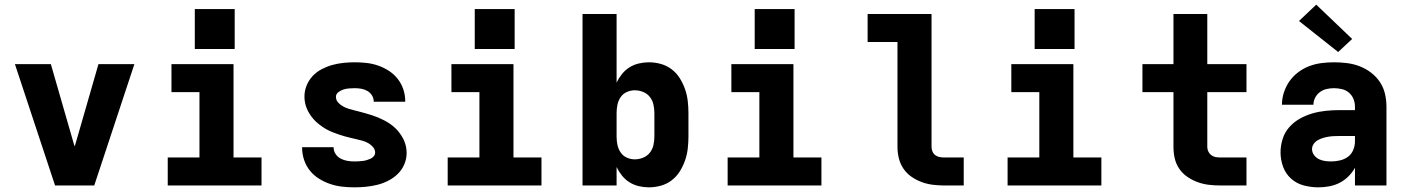

<svg xmlns="http://www.w3.org/2000/svg" viewBox="-20 -795 6040 823"><path d="M216 0 44 -520H198L298 -173Q299 -172 299.5 -170Q300 -168 300 -167Q300 -168 300.5 -170Q301 -172 302 -173L402 -520H556L384 0Z M699 0V-120H835V-400H715V-520H981V-120H1101V0ZM815 -585V-756H986V-585Z M1499 8Q1472 8 1446 5Q1420 2 1395 -6.5Q1370 -15 1347.5 -29Q1325 -43 1308.5 -63.5Q1292 -84 1283.5 -109.5Q1275 -135 1275 -161Q1275 -162 1275 -162.5Q1275 -163 1275 -164H1410Q1410 -164 1410 -163.5Q1410 -163 1410 -163Q1410 -148 1418.5 -135Q1427 -122 1440.5 -115Q1454 -108 1469 -105.5Q1484 -103 1499 -103Q1508 -103 1516.5 -103.5Q1525 -104 1534 -105Q1543 -106 1551.5 -108.5Q1560 -111 1568 -114.5Q1576 -118 1582 -125Q1588 -132 1588 -141Q1588 -154 1579 -164.5Q1570 -175 1558.5 -181.5Q1547 -188 1534.5 -191.5Q1522 -195 1509 -198Q1496 -201 1483.5 -204Q1471 -207 1458 -210.5Q1445 -214 1432.5 -218.5Q1420 -223 1408 -227.5Q1396 -232 1384.5 -238Q1373 -244 1362 -251.5Q1351 -259 1341 -267.5Q1331 -276 1322.5 -286Q1314 -296 1307 -307Q1300 -318 1295 -330Q1290 -342 1287.5 -355Q1285 -368 1285 -381Q1285 -406 1294.5 -429Q1304 -452 1320.5 -469.5Q1337 -487 1359 -498.5Q1381 -510 1404.5 -516.5Q1428 -523 1452.5 -525.5Q1477 -528 1501 -528Q1527 -528 1552.5 -525Q1578 -522 1602 -513.5Q1626 -505 1647.5 -491Q1669 -477 1685 -456.5Q1701 -436 1709 -411.5Q1717 -387 1717 -362Q1717 -361 1717 -360.5Q1717 -360 1717 -359H1582Q1582 -359 1582 -359.5Q1582 -360 1582 -360Q1582 -374 1574.5 -386Q1567 -398 1555 -405Q1543 -412 1529 -414.5Q1515 -417 1501 -417Q1489 -417 1476.5 -416Q1464 -415 1452.5 -411.5Q1441 -408 1430.5 -400Q1420 -392 1420 -380Q1420 -366 1429 -356Q1438 -346 1449.5 -339.5Q1461 -333 1473.5 -329Q1486 -325 1499 -322Q1512 -319 1524.5 -315.5Q1537 -312 1549.5 -308.5Q1562 -305 1574.5 -301Q1587 -297 1599 -292Q1611 -287 1623 -281Q1635 -275 1646 -268Q1657 -261 1667 -252.5Q1677 -244 1685.5 -234Q1694 -224 1701 -213Q1708 -202 1713 -190Q1718 -178 1720.5 -165Q1723 -152 1723 -139Q1723 -114 1713 -90.5Q1703 -67 1685 -49.5Q1667 -32 1644.5 -20.5Q1622 -9 1598 -3Q1574 3 1549 5.5Q1524 8 1499 8Z M1899 0V-120H2035V-400H1915V-520H2181V-120H2301V0ZM2015 -585V-756H2186V-585Z M2761 8Q2740 8 2718.5 3Q2697 -2 2678.5 -13.5Q2660 -25 2646 -42.5Q2632 -60 2623 -79V0H2477V-735H2623V-441Q2632 -460 2646 -477.5Q2660 -495 2678.5 -506.5Q2697 -518 2718.5 -523Q2740 -528 2761 -528Q2787 -528 2812.5 -521Q2838 -514 2859 -498Q2880 -482 2894 -459.5Q2908 -437 2916.5 -412.5Q2925 -388 2928 -362Q2931 -336 2931 -310V-210Q2931 -184 2928 -158Q2925 -132 2916.5 -107.5Q2908 -83 2894 -60.5Q2880 -38 2859 -22Q2838 -6 2812.5 1Q2787 8 2761 8ZM2701 -112Q2719 -112 2736.5 -119Q2754 -126 2765.5 -140.5Q2777 -155 2781 -173.5Q2785 -192 2785 -210V-310Q2785 -328 2781 -346.5Q2777 -365 2765.5 -379.5Q2754 -394 2736.5 -401Q2719 -408 2701 -408Q2683 -408 2666.5 -400.5Q2650 -393 2640 -378Q2630 -363 2626.5 -345.5Q2623 -328 2623 -310V-210Q2623 -192 2626.5 -174.5Q2630 -157 2640 -142Q2650 -127 2666.5 -119.5Q2683 -112 2701 -112Z M3099 0V-120H3235V-400H3115V-520H3381V-120H3501V0ZM3215 -585V-756H3386V-585Z M4027 0Q4003 0 3978.5 -3Q3954 -6 3931 -14.5Q3908 -23 3887.5 -37Q3867 -51 3853 -71.5Q3839 -92 3833 -116Q3827 -140 3827 -165V-615H3699V-735H3973V-165Q3973 -155 3977 -145.5Q3981 -136 3989 -130Q3997 -124 4007 -122Q4017 -120 4027 -120H4111V0Z M4299 0V-120H4435V-400H4315V-520H4581V-120H4701V0ZM4415 -585V-756H4586V-585Z M5210 0Q5185 0 5160.5 -3Q5136 -6 5113 -14.5Q5090 -23 5069.5 -37Q5049 -51 5035 -71.5Q5021 -92 5015.5 -116Q5010 -140 5010 -165V-400H4877V-520H5010V-735H5155V-520H5323V-400H5155V-165Q5155 -155 5159.5 -145.5Q5164 -136 5172 -130Q5180 -124 5190 -122Q5200 -120 5210 -120H5323V0Z M5632 8H5631Q5600 8 5569 0Q5538 -8 5514.5 -29Q5491 -50 5480 -80Q5469 -110 5469 -142Q5469 -171 5478 -199.5Q5487 -228 5506.5 -250Q5526 -272 5552 -286.5Q5578 -301 5606 -309Q5634 -317 5663.5 -320Q5693 -323 5722 -323H5788V-338Q5788 -355 5781.5 -371Q5775 -387 5762 -398Q5749 -409 5732 -413Q5715 -417 5698 -417Q5682 -417 5666.5 -413.5Q5651 -410 5638 -400.5Q5625 -391 5617.5 -376.5Q5610 -362 5610 -346H5475Q5475 -373 5483.5 -399Q5492 -425 5507.5 -447Q5523 -469 5545 -485.5Q5567 -502 5592 -511.5Q5617 -521 5644 -524.5Q5671 -528 5698 -528Q5726 -528 5754 -524.5Q5782 -521 5808 -511Q5834 -501 5856.5 -484Q5879 -467 5894.5 -444Q5910 -421 5916.5 -393.5Q5923 -366 5923 -338V0H5788V-76Q5777 -56 5760 -39Q5743 -22 5722.5 -11.5Q5702 -1 5678.5 3.5Q5655 8 5632 8ZM5687 -103Q5705 -103 5724 -107.5Q5743 -112 5758 -123Q5773 -134 5780.5 -152Q5788 -170 5788 -189V-212H5722Q5710 -212 5698 -211.5Q5686 -211 5674 -209Q5662 -207 5650.5 -203.5Q5639 -200 5628.5 -194Q5618 -188 5611 -178Q5604 -168 5604 -156Q5604 -142 5612.5 -130.5Q5621 -119 5633 -113Q5645 -107 5659 -105Q5673 -103 5687 -103ZM5716 -572 5548 -705 5622 -775 5776 -628Z"/></svg>

Font: Iosevka SS04 Heavy Extended
Style: Regular
Weight: 900
Width: 7
Monospace: yes
Designer: Belleve Invis
Foundry: Belleve Invis
Version: Version 19.0.0; ttfautohint (v1.8.4)